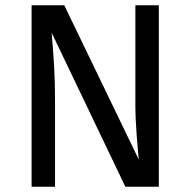

<svg xmlns="http://www.w3.org/2000/svg" viewBox="-20 -709 723 729"><path d="M583 0H456L176 -585Q182 -516 185.5 -457.5Q189 -399 189 -316V0H100V-689H224L507 -103Q504 -129 499 -194Q494 -259 494 -313V-689H583Z"/></svg>

Font: FiraGO
Style: Regular
Weight: 400
Designer: bBox Type
Foundry: bBox Type GmbH
Version: Version 1.001;April 20, 2020;FontCreator 12.0.0.2555 64-bit